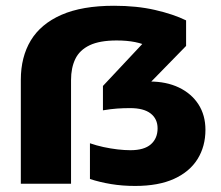

<svg xmlns="http://www.w3.org/2000/svg" viewBox="-20 -622 748 650"><path d="M610 -553V-466.5L441.5 -294L432 -341Q446.5 -344 459.5 -345Q472.5 -346 487 -346Q543 -346 585.5 -325.8Q628 -305.5 651.8 -268.8Q675.5 -232 675.5 -182.5Q675.5 -126.5 648.8 -83.5Q622 -40.5 569.2 -16.5Q516.5 7.5 437.5 7.5Q394 7.5 356.2 1.2Q318.5 -5 284.5 -16V-137Q306 -129.5 330.2 -124.2Q354.5 -119 378.2 -116.2Q402 -113.5 421.5 -113.5Q468 -113.5 490.8 -133.5Q513.5 -153.5 513.5 -187.5Q513.5 -219.5 490 -237.8Q466.5 -256 420.5 -256Q398 -256 376.5 -254.5Q355 -253 328.5 -248.5V-331L508 -522.5L490 -461.5Q465 -474 437.5 -479.5Q410 -485 375 -485Q317.5 -485 283.5 -468.8Q249.5 -452.5 235 -422.5Q220.5 -392.5 220.5 -351V0H50.5V-352Q50.5 -429 84.2 -485Q118 -541 188 -571.8Q258 -602.5 366 -602.5Q443.5 -602.5 505.2 -588.2Q567 -574 610 -553Z"/></svg>

Font: Encode Sans SC SemiExpanded
Style: Bold
Weight: 700
Width: 6
Designer: Multiple Designers
Foundry: Impallari Type
Version: Version 3.002